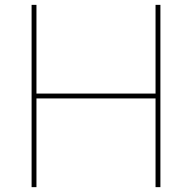

<svg xmlns="http://www.w3.org/2000/svg" viewBox="-20 -770 790 790"><path d="M620 -750H640V0H620V-365H130V0H110V-750H130V-385H620Z"/></svg>

Font: Now Thin
Style: Regular
Weight: 250
Designer: Alfredo Marco Pradil
Foundry: Alfredo Marco Pradil
Version: Version 1.002;PS 001.002;hotconv 1.0.88;makeotf.lib2.5.64775